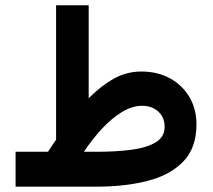

<svg xmlns="http://www.w3.org/2000/svg" viewBox="-20 -702 800 722"><path d="M160.6 -131.3Q168 -143.1 175.5 -154.3Q183.1 -165.5 190.9 -176.8V-682.1H313.5V-332.5Q359.9 -379.4 407.5 -406Q455.1 -432.6 510.7 -433.1Q572.3 -433.1 619.1 -407.5Q666 -381.8 692.4 -336.9Q718.8 -292 718.8 -233.9Q718.8 -146.5 669.7 -95.2Q620.6 -43.9 535.6 -22Q450.7 0 341.3 0H38.6V-131.3ZM514.6 -304.2Q477.1 -304.2 438.2 -280.5Q399.4 -256.8 363 -217.5Q326.7 -178.2 295.4 -131.3H346.2Q417.5 -131.3 474.6 -138.9Q531.7 -146.5 565.4 -166.7Q599.1 -187 599.1 -225.1Q599.1 -260.7 575.2 -282.5Q551.3 -304.2 514.6 -304.2Z"/></svg>

Font: Vazirmatn RD UI
Style: Bold
Weight: 700
Designer: Saber Rastikerdar
Foundry: Saber Rastikerdar
Version: Version 33.003